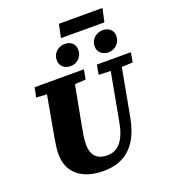

<svg xmlns="http://www.w3.org/2000/svg" viewBox="-175 -1114 1111 1257"><g transform="rotate(-20 381.0 -485.0)"><path d="M218 -577 78 -585 91 -652H435L422 -585L281 -577ZM328 18Q257 18 203 -5Q149 -28 118.5 -73.5Q88 -119 88 -188Q88 -212 91.5 -239.5Q95 -267 100 -295L112 -362Q121 -411 129.5 -459Q138 -507 147 -555.5Q156 -604 164 -652H360L294 -303Q288 -273 283.5 -242Q279 -211 279 -183Q279 -149 290 -123.5Q301 -98 325.5 -84Q350 -70 388 -70Q426 -70 454.5 -89Q483 -108 503 -147Q523 -186 534 -246L609 -652H686L612 -250Q595 -161 558.5 -101.5Q522 -42 465 -12Q408 18 328 18ZM615 -581 513 -585 525 -652H762L750 -585L654 -581ZM360 -701Q330 -701 309 -719Q288 -737 288 -768Q288 -805 313 -828Q338 -851 373 -851Q405 -851 424.5 -833Q444 -815 444 -785Q444 -748 419.5 -724.5Q395 -701 360 -701ZM624 -701Q595 -701 573.5 -719Q552 -737 552 -768Q552 -805 577.5 -828Q603 -851 637 -851Q669 -851 689 -833Q709 -815 709 -785Q709 -748 684 -724.5Q659 -701 624 -701ZM363 -895 383 -988H686L666 -895Z"/></g></svg>

Font: Source Serif 4 Black
Style: Italic
Weight: 900
Italic angle: -12°
Designer: Frank Grießhammer
Foundry: Adobe Systems Incorporated
Version: Version 4.004;hotconv 1.0.116;makeotfexe 2.5.65601